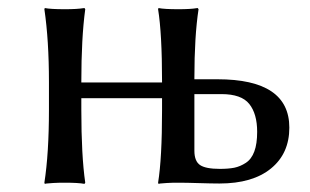

<svg xmlns="http://www.w3.org/2000/svg" viewBox="-20 -452 767 475"><path d="M616.2 -126C616.2 -106.1 613.9 -89.8 609.1 -77.1C604.4 -64.5 597.4 -55.1 588.1 -49.1C578.9 -43.1 569.4 -39.1 559.8 -37.1C550.2 -35.2 538.2 -34.2 523.9 -34.2C500.5 -34.2 484.1 -37.4 474.9 -43.7C465.6 -50 460.9 -61.8 460.9 -79.1V-219.2H527.8C560.7 -219.2 583.7 -211.1 596.7 -194.8C609.7 -178.5 616.2 -155.6 616.2 -126ZM460.9 -258.8C460.9 -327.8 464.4 -384.6 471.2 -429.2L469.2 -432.1L464.8 -431.6C461.9 -431 456.4 -430.4 448.2 -429.9C440.1 -429.4 431 -429.2 420.9 -429.2C397.5 -429.2 381.2 -430.2 372.1 -432.1L371.1 -429.2C377.6 -389.2 380.9 -329.4 380.9 -250V-248H181.2V-249C181.2 -321.6 184.4 -381.7 190.9 -429.2L189 -432.1L184.6 -431.6C181.3 -431 175.6 -430.4 167.5 -429.9C159.3 -429.4 150.2 -429.2 140.1 -429.2C116.7 -429.2 100.3 -430.2 90.8 -432.1L89.8 -429.2C97.3 -378.1 101.1 -318 101.1 -249V-180.2C101.1 -108.6 97.3 -48.5 89.8 0L90.8 2.9L95.2 2C98.1 1.6 103.8 1.2 112.1 0.7C120.4 0.2 129.7 0 140.1 0C162.9 0 179.2 1 189 2.9L190.9 0C184.4 -44.9 181.2 -105 181.2 -180.2V-209H380.9V-179.2C380.9 -99.8 377.6 -40 371.1 0L372.1 2.9L376.5 2C379.4 1.6 384.9 1.2 393.1 0.7C401.2 0.2 410.5 0 420.9 0C434.2 0 451.3 0.3 471.9 1C492.6 1.6 509.6 2 522.9 2C577.6 2 620.1 -10.4 650.4 -35.2C680.7 -59.9 695.8 -93.6 695.8 -136.2C695.8 -216 636.6 -255.9 518.1 -255.9H460.9Z"/></svg>

Font: Linux Biolinum G
Style: Bold
Weight: 700
Designer: Philipp H. Poll
Foundry: Philipp H. Poll
Version: Version 1.1.0